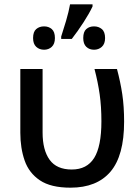

<svg xmlns="http://www.w3.org/2000/svg" viewBox="-20 -858 640 888"><path d="M306 10Q215 10 164.5 -24Q114 -58 94 -115.5Q74 -173 74 -244V-539H177V-245Q177 -164 209.5 -119Q242 -74 312 -74Q382 -74 415.5 -127.5Q449 -181 449 -297Q449 -365 441 -421.5Q433 -478 417 -539H521Q537 -479 545.5 -422.5Q554 -366 554 -295Q554 -138 491 -64Q428 10 306 10ZM263 -689Q273 -719 285.5 -761.5Q298 -804 304 -838H408V-828Q393 -796 366.5 -755Q340 -714 312 -678H263ZM184 -628Q162 -628 147.5 -641.5Q133 -655 133 -682Q133 -711 147.5 -723.5Q162 -736 184 -736Q205 -736 219.5 -723.5Q234 -711 234 -682Q234 -655 219.5 -641.5Q205 -628 184 -628ZM415 -628Q393 -628 379 -641.5Q365 -655 365 -682Q365 -711 379 -723.5Q393 -736 415 -736Q436 -736 451 -723.5Q466 -711 466 -682Q466 -655 451 -641.5Q436 -628 415 -628Z"/></svg>

Font: Noto Sans Mono Medium
Style: Regular
Weight: 500
Designer: Monotype Design Team
Foundry: Monotype Imaging Inc.
Version: Version 2.014